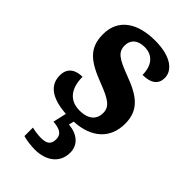

<svg xmlns="http://www.w3.org/2000/svg" viewBox="-240 -620 930 930"><g transform="rotate(45 224.5 -155.0)"><path d="M198 238C276 238 331 197 331 127C331 73 290 40 230 35L236 9C354 3 420 -61 420 -160C420 -255 362 -295 262 -332C177 -364 150 -382 150 -427C150 -466 177 -490 224 -490C277 -490 312 -454 312 -387C371 -387 399 -411 399 -453C399 -501 351 -548 238 -548C118 -548 37 -496 37 -391C37 -296 89 -257 196 -216C277 -185 308 -165 308 -122C308 -80 281 -49 218 -49C151 -49 113 -94 113 -175C70 -175 30 -157 30 -102C30 -41 74 2 183 9L167 78C208 82 237 91 237 130C237 166 216 177 180 177C163 177 139 174 117 169V227C139 234 178 238 198 238Z"/></g></svg>

Font: Noto Serif SemiCondensed
Style: Bold
Weight: 700
Width: 4
Designer: Monotype Design Team
Foundry: Monotype Imaging Inc.
Version: Version 2.015